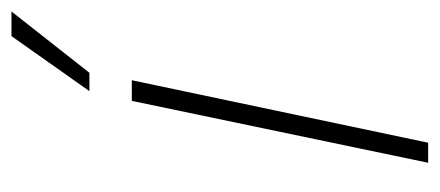

<svg xmlns="http://www.w3.org/2000/svg" viewBox="-236 -531 767 335"><g transform="rotate(-90 147.5 -363.5)"><path d="M31 0 139 -517H175L66 0ZM156 -591 252 -727H295L188 -591Z"/></g></svg>

Font: Mona Sans ExtraLight
Style: Italic
Weight: 200
Italic angle: -11.6951°
Designer: Deni Anggara
Foundry: GitHub
Version: Version 2.000